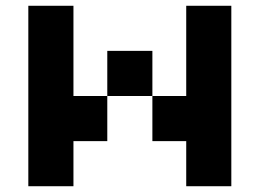

<svg xmlns="http://www.w3.org/2000/svg" viewBox="-20 -645 899 665"><path d="M234.4 -312.5H351.6V-468.8H507.8V-312.5H625V-625H781.2V0H625V-156.2H507.8V-312.5H351.6V-156.2H234.4V0H78.1V-625H234.4Z"/></svg>

Font: Sorena-Fanum Normal
Style: Regular
Weight: 400
Designer: Mohammad Darvishi
Version: Version 1.000;March 20, 2024;FontCreator 15.0.0.2958 64-bit